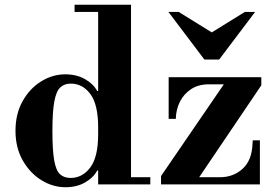

<svg xmlns="http://www.w3.org/2000/svg" viewBox="-20 -774 1147 806"><path d="M255 12Q202 12 154 -17.5Q106 -47 75.5 -100.5Q45 -154 45 -225Q45 -296 75 -349.5Q105 -403 153 -432.5Q201 -462 254 -462Q301 -462 336.5 -442Q372 -422 388 -392H412L392 -240Q392 -335 359.5 -379Q327 -423 277 -423Q250 -423 233 -407Q216 -391 208 -348Q200 -305 200 -224Q200 -144 207.5 -101Q215 -58 232 -42.5Q249 -27 276 -27Q326 -27 359 -71Q392 -115 392 -210L412 -58H388Q372 -28 337 -8Q302 12 255 12ZM392 0V-30H611V0ZM392 -15V-738H530V-15ZM293 -724V-754H530V-724ZM659 -15 656 -35 934 -441H1063L1077 -416L806 -15ZM656 0V-35L664 -30H903Q959 -30 998 -65Q1037 -100 1040 -169L1041 -185H1071V0ZM688 -275V-450H1077V-416L1069 -420H856Q813 -420 782.5 -400Q752 -380 735.5 -347.5Q719 -315 718 -275ZM838 -524 687 -724H730L869 -638L1008 -724H1051L900 -524Z"/></svg>

Font: Libre Bodoni
Style: Bold
Weight: 700
Designer: Pablo Impallari, Rodrigo Fuenzalida
Foundry: Impallari Type
Version: Version 2.005;gftools[0.9.23]